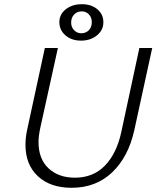

<svg xmlns="http://www.w3.org/2000/svg" viewBox="-20 -886 743 912"><path d="M262 -781Q262 -818 292.5 -842Q323 -866 369 -866Q414 -866 442.5 -842Q471 -818 471 -780Q471 -743 440.5 -718Q410 -693 365 -693Q320 -693 291 -718Q262 -743 262 -781ZM416 -781Q416 -803 402.5 -817.5Q389 -832 368 -832Q346 -832 332 -817Q318 -802 318 -779Q318 -757 332 -742.5Q346 -728 366 -728Q388 -728 402 -742.5Q416 -757 416 -781ZM101 -198Q101 -231 108 -265L193 -658H255L171 -277Q163 -239 163 -211Q163 -131 210.5 -86.5Q258 -42 336 -42Q423 -42 478.5 -99.5Q534 -157 556 -258L642 -658H703L618 -268Q590 -141 513 -67.5Q436 6 320 6Q219 6 160 -49Q101 -104 101 -198Z"/></svg>

Font: Ysabeau Infant Semilight
Style: Italic
Weight: 300
Italic angle: -12°
Designer: Christian Thalmann (Catharsis Fonts)
Version: Version 0.003